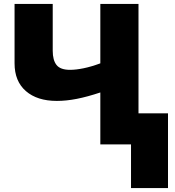

<svg xmlns="http://www.w3.org/2000/svg" viewBox="-20 -734 892 976"><path d="M684 -714V-158H834V222H646V0H490V-264Q424 -242 370.5 -231.5Q317 -221 269 -221Q169 -221 111.5 -271Q54 -321 54 -412V-714H248V-476Q248 -428 267.5 -403.5Q287 -379 336 -379Q366 -379 405 -387Q444 -395 490 -412V-714Z"/></svg>

Font: Noto Sans Black
Style: Regular
Weight: 900
Designer: Monotype Design Team
Foundry: Monotype Imaging Inc.
Version: Version 2.007